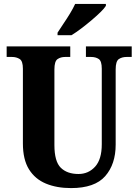

<svg xmlns="http://www.w3.org/2000/svg" viewBox="-20 -951 708 981"><path d="M343 10Q270 10 214.5 -13Q159 -36 128 -86Q97 -136 97 -218V-600Q97 -639 80.5 -649.5Q64 -660 41 -660H14V-714H339V-660H313Q290 -660 274 -649Q258 -638 258 -596V-210Q258 -126 290.5 -94Q323 -62 381 -62Q432 -62 466 -99.5Q500 -137 500 -214V-600Q500 -639 484.5 -649.5Q469 -660 445 -660H419V-714H653V-660H627Q603 -660 587 -649Q571 -638 571 -596V-212Q571 -112 517.5 -51Q464 10 343 10ZM274 -784Q287 -805 304.5 -830.5Q322 -856 338 -882.5Q354 -909 364 -931H521V-921Q513 -908 493 -888.5Q473 -869 447 -847Q421 -825 394.5 -805Q368 -785 345 -771H274Z"/></svg>

Font: Noto Serif Thai Condensed ExtraBold
Style: Regular
Weight: 800
Width: 3
Designer: Monotype Design Team
Foundry: Monotype Imaging Inc.
Version: Version 2.002; ttfautohint (v1.8.4.7-5d5b)